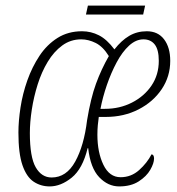

<svg xmlns="http://www.w3.org/2000/svg" viewBox="-20 -658 636 688"><path d="M158 10Q126 10 100.5 -7Q75 -24 60.5 -66Q46 -108 46 -183Q46 -224 53.5 -273Q61 -322 78 -370Q95 -418 121.5 -458Q148 -498 186 -522Q224 -546 274 -546Q306 -546 334.5 -531.5Q363 -517 390 -481Q415 -513 443 -529.5Q471 -546 506 -546Q546 -546 568 -517Q590 -488 590 -440Q590 -384 559.5 -338.5Q529 -293 476.5 -266Q424 -239 359 -239H334Q332 -226 330.5 -209.5Q329 -193 329 -175Q329 -112 350.5 -67.5Q372 -23 412 -23Q450 -23 478.5 -48.5Q507 -74 523 -105Q532 -104 532 -90Q532 -73 518.5 -49.5Q505 -26 477 -8Q449 10 407 10Q367 10 335.5 -23Q304 -56 296 -127H294Q276 -53 237 -21.5Q198 10 158 10ZM165 -22Q218 -22 249.5 -79Q281 -136 292 -227Q305 -306 324 -358Q343 -410 370 -457Q349 -491 323 -504Q297 -517 271 -517Q233 -517 203 -495Q173 -473 151 -436.5Q129 -400 115 -355.5Q101 -311 94 -265.5Q87 -220 87 -181Q87 -95 108 -58.5Q129 -22 165 -22ZM356 -268Q409 -268 453 -290.5Q497 -313 523 -351.5Q549 -390 549 -440Q549 -480 534.5 -498.5Q520 -517 494 -517Q467 -517 442.5 -494.5Q418 -472 398 -434.5Q378 -397 363 -353.5Q348 -310 340 -268ZM288 -606 295 -638H500L493 -606Z"/></svg>

Font: Noto Serif ExtraCondensed ExtraLight
Style: Italic
Weight: 200
Width: 2
Italic angle: -12°
Designer: Monotype Design Team
Foundry: Monotype Imaging Inc.
Version: Version 2.014; ttfautohint (v1.8.4.7-5d5b)